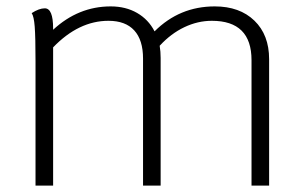

<svg xmlns="http://www.w3.org/2000/svg" viewBox="-20 -580 952 600"><path d="M821 -395V0H766V-392Q766 -515 642 -515Q598 -515 556 -495Q514 -475 479 -437Q482 -419 482 -399V0H427V-397Q427 -455 399.5 -485Q372 -515 319 -515Q226 -515 146 -432V0H91V-388Q91 -464 88.5 -496.5Q86 -529 79 -539Q102 -554 120 -554Q146 -554 146 -491V-487Q225 -560 326 -560Q373 -560 408.5 -539.5Q444 -519 463 -482Q541 -560 651 -560Q729 -560 775 -515.5Q821 -471 821 -395Z"/></svg>

Font: Krub Light
Style: Regular
Weight: 300
Designer: Ekaluck Peanpanawate
Foundry: Cadson Demak Co.,Ltd.
Version: Version 1.000; ttfautohint (v1.6)